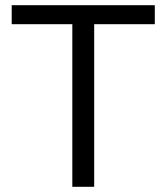

<svg xmlns="http://www.w3.org/2000/svg" viewBox="-20 -718 640 738"><path d="M342 -625V0H258V-625H25V-698H575V-625Z"/></svg>

Font: IBM Plox Mono
Style: Regular
Weight: 400
Monospace: yes
Designer: Mike Abbink, Paul van der Laan, Pieter van Rosmalen
Foundry: Bold Monday
Version: Version 2.1